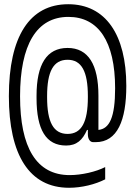

<svg xmlns="http://www.w3.org/2000/svg" viewBox="-20 -691 640 909"><path d="M478 158V100C435 122 367 138 310 138C152 138 75 7 75 -235C75 -479 153 -611 304 -611C445 -611 525 -496 525 -273C525 -135 498 -81 446 -76V-238C446 -385 398 -464 300 -464C201 -464 153 -386 153 -238V-226C153 -77 198 -2 293 -2C343 -2 371 -28 392 -76H396V-55C396 -33 406 -18 421 -18H433C536 -18 578 -122 578 -284C578 -528 479 -671 303 -671C120 -671 22 -518 22 -236C22 43 119 198 307 198C367 198 431 182 478 158ZM203 -230V-236C203 -353 233 -408 300 -408C366 -408 396 -353 396 -236V-230C396 -113 366 -57 300 -57C233 -57 203 -113 203 -230Z"/></svg>

Font: LT Wave Mono Light
Style: Regular
Weight: 300
Designer: Daniel Lyons
Version: Version 2.5 (Glyphs App)